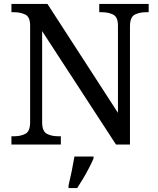

<svg xmlns="http://www.w3.org/2000/svg" viewBox="-20 -734 803 975"><path d="M38 0V-42H51Q85 -42 109 -54.5Q133 -67 133 -114V-604Q133 -648 108.5 -660Q84 -672 51 -672H38V-714H221L579 -161V-604Q579 -648 554.5 -660Q530 -672 497 -672H484V-714H735V-672H722Q688 -672 664 -659.5Q640 -647 640 -600V0H569L194 -576V-114Q194 -67 218 -54.5Q242 -42 276 -42H289V0ZM328 208Q336 175 344 136Q352 97 358 61H455V71Q446 92 432 119Q418 146 402 173Q386 200 372 221H328Z"/></svg>

Font: Noto Serif Old Uyghur
Style: Regular
Weight: 400
Designer: Lewis McGuffie
Foundry: Google LLC
Version: Version 1.003; ttfautohint (v1.8.4.7-5d5b)